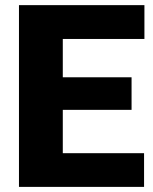

<svg xmlns="http://www.w3.org/2000/svg" viewBox="-20 -731 600 751"><path d="M54.2 0V-710.9H544.9V-578.6H225.6V-428.7H494.6V-301.3H225.6V-131.8H543.5V0Z"/></svg>

Font: Mardoto Black
Style: Regular
Weight: 900
Designer: Christian Robertson, Vahan Hovhannisyan
Foundry: Google
Version: Version 1.000